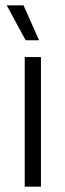

<svg xmlns="http://www.w3.org/2000/svg" viewBox="-20 -702 246 722"><path d="M73 0V-487.5H134V0ZM68.5 -682 126.5 -551.5V-550.5H76.5L5.5 -681.5V-682Z"/></svg>

Font: Anek Telugu Light
Style: Regular
Weight: 300
Version: Version 1.003